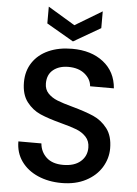

<svg xmlns="http://www.w3.org/2000/svg" viewBox="-61 -961 725 1014"><g transform="rotate(5 302.0 -454.0)"><path d="M304 7Q234 7 178 -17.5Q122 -42 90 -87Q58 -132 58 -192H180Q184 -147 215.5 -118Q247 -89 304 -89Q363 -89 396 -117.5Q429 -146 429 -191Q429 -226 408.5 -248Q388 -270 357.5 -282Q327 -294 273 -308Q205 -326 162.5 -344.5Q120 -363 90 -402Q60 -441 60 -506Q60 -566 90 -611Q120 -656 174 -680Q228 -704 299 -704Q400 -704 464.5 -653.5Q529 -603 536 -515H410Q407 -553 374 -580Q341 -607 287 -607Q238 -607 207 -582Q176 -557 176 -510Q176 -478 195.5 -457.5Q215 -437 245 -425Q275 -413 327 -399Q396 -380 439.5 -361Q483 -342 513.5 -302.5Q544 -263 544 -197Q544 -144 515.5 -97Q487 -50 432.5 -21.5Q378 7 304 7ZM442 -826 299 -743 156 -826V-915L299 -829L442 -915Z"/></g></svg>

Font: A Bank Premium Med
Style: Regular
Weight: 500
Designer: Ninad Kale (Devanagari), Jonny Pinhorn (Latin), Htun Naung (Myanmar)
Foundry: Indian Type Foundry
Version: 4.004